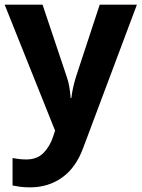

<svg xmlns="http://www.w3.org/2000/svg" viewBox="-20 -566 609 826"><path d="M0 -546H163L266 -239Q274 -217 278 -193.5Q282 -170 284 -144H287Q290 -170 295.5 -193.5Q301 -217 308 -239L409 -546H569L338 70Q307 155 247.5 197.5Q188 240 110 240Q85 240 66.5 237.5Q48 235 34 232V114Q45 116 60.5 118Q76 120 93 120Q140 120 167.5 91.5Q195 63 208 23L217 -4Z"/></svg>

Font: Noto Sans Gurmukhi UI
Style: Bold
Weight: 700
Designer: Jelle Bosma - Monotype Design Team
Foundry: Monotype Imaging Inc.
Version: Version 2.004; ttfautohint (v1.8.4.7-5d5b)